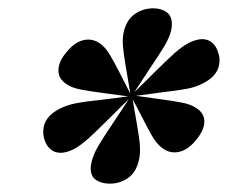

<svg xmlns="http://www.w3.org/2000/svg" viewBox="-20 -749 548 462"><path d="M508.3 -603.5Q508.3 -567.9 467.3 -547.9Q450.2 -539.1 429 -535.2Q407.7 -531.2 366.2 -526.4Q288.6 -515.6 306.2 -518.6Q335.4 -514.2 359.4 -511.2Q399.4 -505.9 419.7 -501.7Q439.9 -497.6 452.6 -488.8Q471.7 -476.6 471.7 -456.5Q471.7 -436.5 452.6 -413.1Q428.2 -382.3 399.9 -382.3Q385.3 -382.3 372.6 -391.1Q359.9 -399.9 349.6 -416Q339.4 -432.1 323.7 -463.4Q305.2 -499.5 299.3 -509.8Q303.7 -481.9 308.1 -458.5Q309.1 -451.7 313 -428.5Q316.9 -405.3 316.9 -388.2Q316.9 -373 313.5 -360.8Q306.6 -333 287.1 -320.1Q267.6 -307.1 244.6 -307.1Q224.1 -307.1 211.2 -315.9Q198.2 -324.7 198.2 -343.8Q198.2 -350.1 200.7 -360.8Q205.1 -378.4 217 -398.7Q229 -418.9 253.4 -455.1Q276.4 -489.3 290 -510.3Q272 -493.2 241.7 -462.9Q210 -431.2 191.9 -415Q173.8 -398.9 157.7 -390.1Q139.6 -381.3 126 -381.3Q111.3 -381.3 101.3 -390.1Q91.3 -398.9 87.4 -412.1Q84 -420.9 84 -432.1Q84 -467.8 124.5 -487.8Q142.1 -496.6 163.8 -500.7Q185.5 -504.9 227.5 -509.3Q238.3 -510.7 253.4 -512.5Q268.6 -514.2 288.6 -517.1Q261.2 -521 233.9 -524.4Q192.9 -529.8 172.4 -533.9Q151.9 -538.1 139.6 -546.9Q120.6 -559.1 120.6 -579.6Q120.6 -600.6 139.6 -623Q164.1 -653.8 192.4 -653.8Q207 -653.8 219.7 -645Q232.4 -636.2 242.4 -620.4Q252.4 -604.5 269 -571.8Q284.2 -541.5 293.5 -523.9Q291.5 -538.1 284.7 -576.7Q275.4 -629.4 275.4 -648.4Q275.4 -662.1 278.3 -674.8Q285.6 -702.6 305.2 -715.8Q324.7 -729 348.6 -729Q368.2 -729 380.9 -719.7Q393.6 -710.4 393.6 -691.4Q393.6 -682.6 391.6 -674.8Q387.2 -657.7 375.7 -638.4Q364.3 -619.1 340.8 -584.5Q323.7 -559.1 303.2 -527.3Q320.3 -543.5 349.1 -572.3Q380.4 -603.5 399.2 -620.4Q418 -637.2 434.6 -646Q453.1 -654.8 466.3 -654.8Q481 -654.8 490.7 -646.2Q500.5 -637.7 504.4 -624Q508.3 -613.8 508.3 -603.5Z"/></svg>

Font: TypoPRO Playfair Display
Style: Italic
Weight: 900
Italic angle: -14°
Designer: Claus Eggers Sørensen
Foundry: Claus Eggers Sørensen
Version: Version 1.004;PS 001.004;hotconv 1.0.70;makeotf.lib2.5.58329